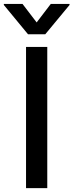

<svg xmlns="http://www.w3.org/2000/svg" viewBox="-54 -969 378 989"><path d="M189.5 -727.1V0H80.1V-727.1ZM62 -948.7 134.8 -853.5 207.5 -948.7H304.2V-943.4L179.2 -792.5H90.3L-34.2 -943.4V-948.7Z"/></svg>

Font: Karasuma Gothic
Style: Regular
Weight: 500
Designer: Rasmus Andersson / Ryoko Nishizuka
Foundry: Genbu
Version: Version 1.00